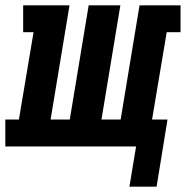

<svg xmlns="http://www.w3.org/2000/svg" viewBox="-61 -550 698 721"><path d="M425 151 450 0H-41V-101H10L65 -429H26V-530H200L129 -101H201L272 -530H391L320 -101H392L463 -530H617V-429H565L510 -101H568L527 151Z"/></svg>

Font: Iosevka Curly Slab ExObl
Style: Bold
Weight: 700
Width: 7
Italic angle: -9°
Monospace: yes
Designer: Belleve Invis
Foundry: Belleve Invis
Version: Version 11.0.0; ttfautohint (v1.8.3)